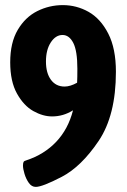

<svg xmlns="http://www.w3.org/2000/svg" viewBox="-20 -725 499 752"><path d="M70 -76Q70 -87 72.5 -91Q75 -95 83 -97Q153 -120 200 -169.5Q247 -219 266 -293Q228 -269 184 -269Q148 -269 110.5 -290Q73 -311 46.5 -358.5Q20 -406 20 -481Q20 -558 49.5 -608Q79 -658 126 -681.5Q173 -705 226 -705Q280 -705 327 -678.5Q374 -652 404 -593.5Q434 -535 434 -444Q434 -273 366 -172.5Q298 -72 222 -32.5Q146 7 120 7Q104 7 93 -8.5Q82 -24 76 -44Q70 -64 70 -76ZM282 -401Q283 -419 283 -456Q283 -526 267 -557Q251 -588 225 -588Q198 -588 179 -559Q160 -530 160 -484Q160 -439 179.5 -412.5Q199 -386 233 -386Q255 -386 282 -401Z"/></svg>

Font: Asap Condensed
Style: Bold
Weight: 700
Designer: Pablo Cosgaya
Foundry: Omnibus-Type
Version: Version 1.010; ttfautohint (v1.8)